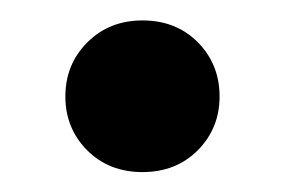

<svg xmlns="http://www.w3.org/2000/svg" viewBox="-20 -159 279 188"><path d="M119.5 -139Q152.5 -139 173.8 -117.5Q195 -96 195 -64.5Q195 -33.5 173.8 -12Q152.5 9.5 119.5 9.5Q86.5 9.5 65.2 -12Q44 -33.5 44 -64.5Q44 -96 65.5 -117.5Q87 -139 119.5 -139Z"/></svg>

Font: Newsreader 60pt Medium
Style: Regular
Weight: 500
Designer: Hugues Gentile
Foundry: Production Type
Version: Version 1.003